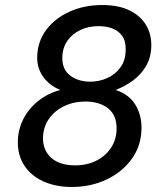

<svg xmlns="http://www.w3.org/2000/svg" viewBox="-20 -732 653 764"><path d="M266 12Q202 12 153 -10Q104 -32 77 -73Q50 -114 51 -170Q52 -218 73.5 -259.5Q95 -301 133 -331Q171 -361 220 -374Q176 -392 151.5 -427Q127 -462 128 -505Q129 -566 163.5 -612.5Q198 -659 256.5 -685.5Q315 -712 387 -712Q451 -712 494.5 -691Q538 -670 560.5 -633.5Q583 -597 582 -548Q581 -503 561 -469Q541 -435 509 -411.5Q477 -388 440 -374Q493 -357 518.5 -315.5Q544 -274 543 -220Q542 -151 503.5 -98.5Q465 -46 402.5 -17Q340 12 266 12ZM279 -74Q326 -74 363 -92.5Q400 -111 421.5 -143.5Q443 -176 444 -218Q445 -273 410.5 -300.5Q376 -328 320 -328Q274 -328 236 -310Q198 -292 175 -259.5Q152 -227 151 -183Q151 -133 184.5 -103.5Q218 -74 279 -74ZM340 -407Q374 -407 406 -421Q438 -435 459 -463.5Q480 -492 480 -533Q481 -569 466 -589.5Q451 -610 426.5 -619Q402 -628 372 -628Q332 -628 299.5 -612.5Q267 -597 248 -569.5Q229 -542 228 -504Q227 -456 259 -431.5Q291 -407 340 -407Z"/></svg>

Font: DM Sans 20pt Medium
Style: Italic
Weight: 500
Italic angle: -10°
Version: Version 4.004;gftools[0.9.30]